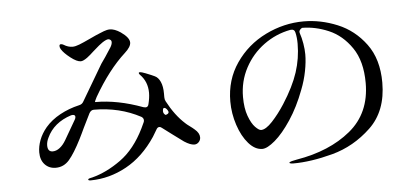

<svg xmlns="http://www.w3.org/2000/svg" viewBox="-51 -851 2102 972"><g transform="rotate(-5 1000.0 -365.5)"><path d="M944 -160Q944 -146 934.5 -136Q925 -126 912 -126Q892 -126 861 -146Q861 -146 804 -188L756 -224Q749 -230 743 -230Q733 -230 727 -218Q716 -199 706 -183Q642 -87 555.5 -39.5Q469 8 374 9Q361 9 361 4Q361 1 365.5 -1Q370 -3 374.5 -3.5Q379 -4 382 -5Q456 -24 529 -76.5Q602 -129 652 -231L666 -261Q668 -265 668 -271Q668 -282 657 -289Q550 -346 420 -346Q406 -346 397 -331L361 -258Q355 -246 349 -232.5Q343 -219 335 -204Q300 -135 272 -102.5Q244 -70 203 -70Q169 -70 147.5 -93Q126 -116 126 -155Q126 -185 138 -217Q150 -249 175 -279Q205 -314 250 -338.5Q295 -363 347 -375Q363 -378 370 -391L478 -574Q485 -585 501 -607Q522 -638 531 -653Q540 -668 540 -679Q540 -687 534.5 -691Q529 -695 524 -695Q514 -695 494 -682Q481 -674 444 -641Q425 -623 409 -611Q388 -596 376 -596Q356 -596 324 -621Q292 -646 280 -666Q275 -674 275 -682Q275 -691 283 -691Q289 -691 296 -687Q318 -673 341 -673Q355 -673 375.5 -681Q396 -689 430 -705Q468 -723 484 -729Q488 -731 505 -737.5Q522 -744 536 -744Q560 -744 590 -724Q633 -694 633 -669Q633 -647 602 -619Q516 -541 440 -409Q435 -399 432 -392.5Q429 -386 429 -384H432Q544 -384 671 -337Q679 -335 682 -335Q695 -335 698 -350Q706 -382 706 -407Q706 -464 668 -502Q663 -507 663 -511Q663 -515 669 -515Q676 -515 697 -507Q730 -494 742 -488Q760 -480 770.5 -456.5Q781 -433 781 -397V-385V-378Q781 -366 786 -357Q825 -283 875 -238Q882 -231 896 -221Q910 -211 920 -202Q944 -182 944 -160ZM776 -324Q771 -324 769 -318V-316L768 -309Q768 -295 780 -288Q796 -292 796 -301Q796 -305 793 -309V-310Q784 -324 776 -324ZM302 -274 320 -305Q324 -312 324 -318Q324 -329 311 -329Q306 -329 303 -328Q213 -299 179 -225Q169 -205 169 -186Q169 -154 195 -154Q213 -154 230.5 -167.5Q248 -181 262 -205Z M1887 -356Q1887 -211 1800 -128.5Q1713 -46 1602.5 -16.5Q1492 13 1402 13Q1395 13 1389 11.5Q1383 10 1383 8Q1383 4 1396 0.5Q1409 -3 1422 -5Q1590 -33 1696.5 -120.5Q1803 -208 1803 -361Q1803 -472 1756 -540.5Q1709 -609 1641 -638Q1573 -667 1506 -667Q1488 -656 1492 -643Q1501 -617 1506 -587Q1511 -557 1511 -532Q1511 -494 1502 -447.5Q1493 -401 1475 -355Q1443 -270 1400.5 -206Q1358 -142 1318 -108Q1278 -74 1253 -74Q1216 -74 1183.5 -111Q1151 -148 1131.5 -207Q1112 -266 1112 -327Q1112 -437 1170.5 -522Q1229 -607 1322.5 -653Q1416 -699 1517 -699Q1603 -699 1688 -664Q1773 -629 1830 -552Q1887 -475 1887 -356ZM1471 -646Q1467 -665 1446 -662Q1372 -648 1311 -603.5Q1250 -559 1214 -491.5Q1178 -424 1178 -344Q1178 -287 1192.5 -247.5Q1207 -208 1225.5 -189Q1244 -170 1255 -170Q1279 -170 1312.5 -206Q1346 -242 1377 -290Q1431 -374 1454 -444.5Q1477 -515 1477 -589Q1477 -621 1471 -646Z"/></g></svg>

Font: Shippori Mincho B1 Medium
Style: Regular
Weight: 500
Designer: FONTDASU
Foundry: FONTDASU / Google Inc. / but / Adobe
Version: Version 3.110; ttfautohint (v1.8.3)